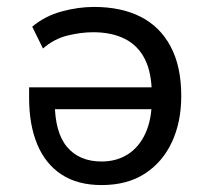

<svg xmlns="http://www.w3.org/2000/svg" viewBox="-20 -525 608 554"><path d="M273 9Q204 9 157.5 -21.5Q111 -52 87.5 -108.5Q64 -165 64 -242V-273H437V-210H121L138 -231Q138 -143 173.5 -101Q209 -59 273 -59Q316 -59 348.5 -79.5Q381 -100 399.5 -140Q418 -180 418 -237V-252Q418 -315 398 -354.5Q378 -394 340 -413Q302 -432 249 -432Q214 -432 175 -422.5Q136 -413 104 -385L73 -448Q110 -479 158 -492Q206 -505 251 -505Q330 -505 386 -476.5Q442 -448 472.5 -390.5Q503 -333 503 -248Q503 -173 476 -115Q449 -57 398 -24Q347 9 273 9Z"/></svg>

Font: Nunito Sans 7pt SemiCondensed
Style: Regular
Weight: 400
Width: 4
Designer: Vernon Adams
Foundry: Vernon Adams
Version: Version 3.101;gftools[0.9.27]